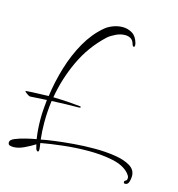

<svg xmlns="http://www.w3.org/2000/svg" viewBox="-105 -603 705 759"><g transform="rotate(15 247.5 -223.0)"><path d="M474 75Q468 75 468 69Q468 64 473.5 62Q479 60 479 50Q479 45 476 40.5Q473 36 470 32Q447 6 401.5 -3.5Q356 -13 303 -13Q251 -13 198.5 -7Q146 -1 109 6L112 28V33Q112 41 108 41Q104 41 100 34Q99 29 97.5 24.5Q96 20 95 15Q78 26 54 37.5Q30 49 10 49Q3 49 -4.5 47Q-12 45 -12 35Q-12 25 6 17.5Q24 10 48.5 4Q73 -2 91 -5Q85 -43 85 -86Q85 -106 86.5 -125.5Q88 -145 90 -165L22 -161Q19 -161 12 -165.5Q5 -170 1 -174Q-3 -178 1 -178Q27 -180 50 -180.5Q73 -181 93 -182Q101 -242 119 -301.5Q137 -361 165.5 -411Q194 -461 233 -494Q245 -505 265 -513Q285 -521 306 -521Q327 -521 345 -510Q363 -499 370 -472Q371 -469 371 -464Q371 -457 367 -457Q363 -457 360 -466Q356 -481 346 -487Q336 -493 323 -493Q304 -493 284.5 -483.5Q265 -474 254 -464Q194 -408 159.5 -334Q125 -260 112 -182Q150 -181 178 -179Q206 -177 223 -175Q228 -174 226.5 -171.5Q225 -169 220 -169Q171 -169 109 -166Q103 -121 103 -76Q103 -58 104 -41Q105 -24 107 -7Q107 -7 107.5 -7.5Q108 -8 109 -8Q128 -12 162 -16.5Q196 -21 238 -24.5Q280 -28 322 -28Q367 -28 406 -22Q445 -16 469 -1.5Q493 13 493 39Q493 51 489 63Q485 75 474 75Z"/></g></svg>

Font: Fuggles
Style: Regular
Weight: 400
Designer: Rob Leuschke
Foundry: Robert E. Leuschke
Version: Version 1.100; ttfautohint (v1.8.3)